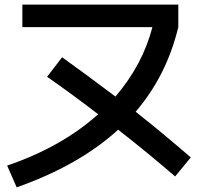

<svg xmlns="http://www.w3.org/2000/svg" viewBox="-20 -765 852 826"><path d="M76.2 -648.4V-745.1H747.1V-648.4Q696.3 -438.5 563.5 -284.2Q667 -203.1 800.8 -87.9L733.4 -5.9Q611.3 -111.3 488.3 -207Q320.3 -53.7 51.8 41L10.7 -52.7Q244.1 -131.8 402.3 -273.4Q284.2 -364.3 182.6 -434.6L247.1 -518.6Q334 -457 476.6 -349.6Q593.8 -486.3 635.7 -648.4Z"/></svg>

Font: RobotoJAA
Style: Medium
Weight: 500
Version: Version 2.05; 2016-11-05